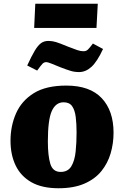

<svg xmlns="http://www.w3.org/2000/svg" viewBox="-20 -987 661 1023"><path d="M292 16Q204 16 147.5 -16Q91 -48 63.5 -105Q36 -162 36 -237Q36 -316 65.5 -383Q95 -450 160 -490.5Q225 -531 333 -531Q459 -531 522 -464Q585 -397 585 -280Q585 -223 569.5 -170Q554 -117 520 -75Q486 -33 429.5 -8.5Q373 16 292 16ZM303 -71Q342 -71 360 -101Q378 -131 383 -179Q388 -227 388 -281Q388 -327 383.5 -363.5Q379 -400 364.5 -421Q350 -442 319 -442Q277 -442 256 -395.5Q235 -349 235 -233Q235 -158 248 -114.5Q261 -71 303 -71ZM168 -967H501L494 -838H162ZM401 -603Q377 -603 356 -609.5Q335 -616 306 -627Q272 -641 253 -648.5Q234 -656 227 -656Q215 -656 207 -648Q199 -640 178 -611L125 -638Q148 -688 165 -716.5Q182 -745 198.5 -757Q215 -769 238 -769Q258 -769 278 -763Q298 -757 341 -739Q374 -726 392 -720Q410 -714 425 -714Q439 -714 448 -722.5Q457 -731 475 -755L529 -726Q498 -659 467.5 -631Q437 -603 401 -603Z"/></svg>

Font: Literata 12pt ExtraBold
Style: Italic
Weight: 800
Italic angle: -2°
Designer: Latin by Veronika Burian and Jose Scaglione. Greek by Irene Vlachou. Cyrillic by Vera Evstafieva
Foundry: TypeTogether
Version: Version 3.002